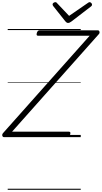

<svg xmlns="http://www.w3.org/2000/svg" viewBox="-71 -1262 936 1767"><path d="M-35 0Q-42 0 -46.5 -6Q-51 -12 -50.5 -20.5Q-50 -29 -44 -36L754 -933H280Q270 -933 267 -939Q264 -945 268 -959Q272 -972 278.5 -977.5Q285 -983 294 -983H829Q841 -983 844.5 -970Q848 -957 837 -946L40 -50H563Q574 -50 576 -44Q578 -38 575 -25Q571 -12 565 -6Q559 0 549 0ZM754 -1242Q762 -1242 769 -1234.5Q776 -1227 776 -1220Q776 -1214 774 -1210.5Q772 -1207 767 -1203L586 -1064Q576 -1057 569.5 -1054Q563 -1051 555 -1051Q548 -1051 542.5 -1054.5Q537 -1058 531 -1065L419 -1206Q416 -1210 414.5 -1214Q413 -1218 413 -1222Q413 -1231 422 -1236.5Q431 -1242 438 -1242Q445 -1242 448.5 -1239Q452 -1236 456 -1231L565 -1116L732 -1231Q740 -1236 744 -1239Q748 -1242 754 -1242ZM0 475H672V485H0ZM0 -20H672V0H0ZM0 -505H672V-500H0ZM0 -995H672V-985H0Z"/></svg>

Font: Playwrite CZ Guides
Style: Regular
Weight: 400
Designer: Veronika Burian, José Scaglione
Foundry: TypeTogether
Version: Version 1.003